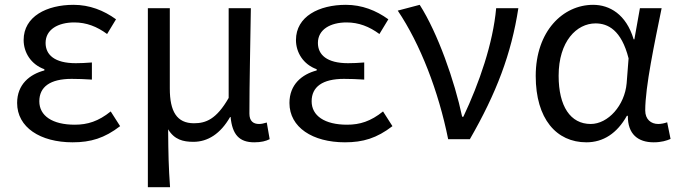

<svg xmlns="http://www.w3.org/2000/svg" viewBox="-20 -577 2815 796"><path d="M281 13C356 13 413 -4 478 -54L439 -115C388 -74 343 -60 290 -60C197 -60 143 -97 143 -157C143 -217 188 -250 277 -250C304 -250 330 -249 361 -247V-318C335 -316 315 -315 294 -315C206 -315 169 -350 169 -399C169 -455 221 -484 288 -484C338 -484 382 -467 424 -436L461 -497C410 -534 351 -557 285 -557C174 -557 78 -509 78 -411C78 -360 108 -310 164 -290V-285C103 -269 51 -227 51 -150C51 -49 147 13 281 13Z M593 199H685C679 114 678 66 677 -41C703 2 739 11 782 11C841 11 894 -22 934 -92H936C943 -19 972 13 1034 13C1063 13 1082 8 1098 0L1086 -69C1073 -65 1063 -63 1054 -63C1030 -63 1014 -75 1014 -106C1014 -237 1018 -396 1020 -543H928V-171C877 -82 833 -66 784 -66C713 -66 684 -115 684 -210V-543H593Z M1410 13C1485 13 1542 -4 1607 -54L1568 -115C1517 -74 1472 -60 1419 -60C1326 -60 1272 -97 1272 -157C1272 -217 1317 -250 1406 -250C1433 -250 1459 -249 1490 -247V-318C1464 -316 1444 -315 1423 -315C1335 -315 1298 -350 1298 -399C1298 -455 1350 -484 1417 -484C1467 -484 1511 -467 1553 -436L1590 -497C1539 -534 1480 -557 1414 -557C1303 -557 1207 -509 1207 -411C1207 -360 1237 -310 1293 -290V-285C1232 -269 1180 -227 1180 -150C1180 -49 1276 13 1410 13Z M1838 0H1928C2038 -191 2100 -354 2129 -543H2037C2024 -397 1967 -233 1901 -93H1896C1865 -240 1795 -440 1720 -557L1629 -533C1722 -395 1798 -199 1838 0Z M2411 13C2481 13 2538 -24 2579 -97H2583C2582 -21 2625 13 2690 13C2722 13 2744 6 2760 -1L2746 -70C2735 -66 2721 -63 2709 -63C2679 -63 2655 -82 2655 -119C2655 -218 2694 -400 2723 -543H2633L2610 -414H2607C2576 -518 2507 -557 2439 -557C2314 -557 2201 -448 2201 -262C2201 -84 2287 13 2411 13ZM2429 -63C2345 -63 2296 -136 2296 -263C2296 -406 2371 -480 2449 -480C2500 -480 2556 -453 2586 -335L2578 -232C2570 -140 2501 -63 2429 -63Z"/></svg>

Font: Source Han Sans KR Regular
Style: Regular
Weight: 400
Designer: Ryoko NISHIZUKA (kana & ideographs); Paul D. Hunt (Latin, Greek & Cyrillic); Wenlong ZHANG (bopomofo); Sandoll Communica
Foundry: Adobe Systems Incorporated
Version: Version 1.004;PS 1.004;hotconv 1.0.82;makeotf.lib2.5.63406